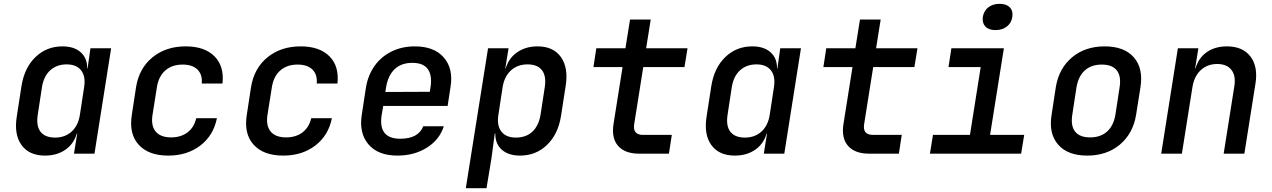

<svg xmlns="http://www.w3.org/2000/svg" viewBox="-20 -802 6640 1002"><path d="M215 10Q132 10 92 -45.5Q52 -101 68 -197L92 -352Q107 -448 165 -504Q223 -560 306 -560Q367 -560 401.5 -529Q436 -498 435 -445H437L452 -550H560L473 0H366L383 -105H381Q365 -51 321 -20.5Q277 10 215 10ZM268 -84Q319 -84 353.5 -115Q388 -146 397 -203L419 -347Q428 -403 403.5 -434.5Q379 -466 328 -466Q276 -466 242 -435Q208 -404 199 -347L177 -203Q168 -145 191.5 -114.5Q215 -84 268 -84Z M858 10Q755 10 703.5 -47Q652 -104 668 -203L690 -347Q706 -446 776 -503Q846 -560 949 -560Q1048 -560 1099.5 -508Q1151 -456 1141 -366H1033Q1037 -413 1010.5 -439Q984 -465 933 -465Q878 -465 843 -434.5Q808 -404 799 -348L776 -203Q767 -146 792.5 -115.5Q818 -85 873 -85Q924 -85 958.5 -111Q993 -137 1004 -185H1112Q1094 -95 1025.5 -42.5Q957 10 858 10Z M1458 10Q1355 10 1303.5 -47Q1252 -104 1268 -203L1290 -347Q1306 -446 1376 -503Q1446 -560 1549 -560Q1648 -560 1699.5 -508Q1751 -456 1741 -366H1633Q1637 -413 1610.5 -439Q1584 -465 1533 -465Q1478 -465 1443 -434.5Q1408 -404 1399 -348L1376 -203Q1367 -146 1392.5 -115.5Q1418 -85 1473 -85Q1524 -85 1558.5 -111Q1593 -137 1604 -185H1712Q1694 -95 1625.5 -42.5Q1557 10 1458 10Z M2054 10Q1953 10 1903 -48.5Q1853 -107 1868 -203L1890 -347Q1901 -411 1935.5 -459Q1970 -507 2024 -533.5Q2078 -560 2145 -560Q2246 -560 2296.5 -501.5Q2347 -443 2331 -347L2316 -249H1980L1972 -203Q1952 -78 2069 -78Q2163 -78 2189 -143H2296Q2274 -73 2208 -31.5Q2142 10 2054 10ZM1995 -347 1991 -322 2223 -323 2227 -348Q2236 -409 2212.5 -441.5Q2189 -474 2132 -474Q2074 -474 2039.5 -441Q2005 -408 1995 -347Z M2411 180 2527 -550H2634L2617 -445H2619Q2635 -499 2679.5 -529.5Q2724 -560 2785 -560Q2868 -560 2907.5 -504Q2947 -448 2932 -353L2908 -198Q2893 -102 2835 -46Q2777 10 2694 10Q2633 10 2598.5 -21Q2564 -52 2565 -105H2562L2545 23L2519 180ZM2672 -84Q2725 -84 2758 -114.5Q2791 -145 2801 -203L2823 -347Q2832 -405 2808.5 -435.5Q2785 -466 2733 -466Q2681 -466 2646.5 -434.5Q2612 -403 2603 -347L2581 -203Q2572 -147 2596.5 -115.5Q2621 -84 2672 -84Z M3316 0Q3241 0 3205.5 -41Q3170 -82 3182 -156L3229 -452H3077L3092 -550H3244L3268 -700H3376L3352 -550H3568L3552 -452H3337L3290 -156Q3280 -98 3336 -98H3486L3471 0Z M3815 10Q3732 10 3692 -45.5Q3652 -101 3668 -197L3692 -352Q3707 -448 3765 -504Q3823 -560 3906 -560Q3967 -560 4001.5 -529Q4036 -498 4035 -445H4037L4052 -550H4160L4073 0H3966L3983 -105H3981Q3965 -51 3921 -20.5Q3877 10 3815 10ZM3868 -84Q3919 -84 3953.5 -115Q3988 -146 3997 -203L4019 -347Q4028 -403 4003.5 -434.5Q3979 -466 3928 -466Q3876 -466 3842 -435Q3808 -404 3799 -347L3777 -203Q3768 -145 3791.5 -114.5Q3815 -84 3868 -84Z M4516 0Q4441 0 4405.5 -41Q4370 -82 4382 -156L4429 -452H4277L4292 -550H4444L4468 -700H4576L4552 -550H4768L4752 -452H4537L4490 -156Q4480 -98 4536 -98H4686L4671 0Z M4833 0 4849 -98H5042L5098 -452H4930L4945 -550H5219L5147 -98H5325L5309 0ZM5175 -645Q5140 -645 5122.5 -663.5Q5105 -682 5109 -713Q5114 -745 5137.5 -763.5Q5161 -782 5197 -782Q5232 -782 5250 -763.5Q5268 -745 5263 -713Q5258 -682 5234.5 -663.5Q5211 -645 5175 -645Z M5654 10Q5552 10 5502 -47.5Q5452 -105 5468 -203L5490 -347Q5506 -445 5574.5 -502.5Q5643 -560 5745 -560Q5847 -560 5897 -503Q5947 -446 5932 -348L5909 -203Q5893 -105 5824.5 -47.5Q5756 10 5654 10ZM5669 -85Q5723 -85 5757 -115Q5791 -145 5801 -203L5823 -347Q5832 -405 5808 -435Q5784 -465 5730 -465Q5676 -465 5642 -435Q5608 -405 5598 -347L5576 -203Q5567 -145 5591 -115Q5615 -85 5669 -85Z M6040 0 6127 -550H6234L6217 -445H6219Q6235 -500 6278 -530Q6321 -560 6383 -560Q6465 -560 6505.5 -507.5Q6546 -455 6532 -366L6474 0H6366L6422 -354Q6430 -408 6406 -438Q6382 -468 6332 -468Q6281 -468 6246.5 -436Q6212 -404 6203 -347L6148 0Z"/></svg>

Font: NKDuy Mono SemiBold
Style: Italic
Weight: 600
Italic angle: -9°
Monospace: yes
Designer: NKDuy
Foundry: NKDuy
Version: Version 2.251; ttfautohint (v1.8.4.7-5d5b)